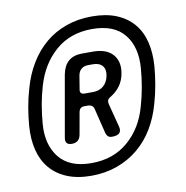

<svg xmlns="http://www.w3.org/2000/svg" viewBox="-73 -810 747 771"><g transform="rotate(-10 300.0 -425.0)"><path d="M239 -110Q182 -110 140 -127.5Q98 -145 71.5 -176.5Q45 -208 34 -252Q23 -296 27 -350Q30 -388 36.5 -425.5Q43 -463 54 -500Q69 -554 96 -598.5Q123 -643 160.5 -674.5Q198 -706 246 -723Q294 -740 351 -740Q408 -740 450 -723Q492 -706 519 -674.5Q546 -643 557 -598.5Q568 -554 564 -500Q561 -463 554.5 -425.5Q548 -388 537 -350Q522 -296 495.5 -252Q469 -208 431 -176.5Q393 -145 344.5 -127.5Q296 -110 239 -110ZM109 -500Q98 -463 91.5 -425.5Q85 -388 82 -350Q75 -265 117 -212.5Q159 -160 248 -160Q338 -160 398.5 -212.5Q459 -265 482 -350Q493 -388 499.5 -425.5Q506 -463 509 -500Q516 -586 474.5 -638Q433 -690 343 -690Q254 -690 194 -638Q134 -586 109 -500ZM220 -280Q217 -265 208 -257.5Q199 -250 184 -250Q169 -250 163 -257.5Q157 -265 160 -280L204 -530Q211 -565 231.5 -582.5Q252 -600 287 -600H331Q385 -600 411 -571.5Q437 -543 429 -495Q424 -466 409 -445Q394 -424 371 -410Q360 -404 357.5 -397.5Q355 -391 357 -382L381 -289Q387 -269 378.5 -259.5Q370 -250 348 -250Q337 -250 331.5 -255Q326 -260 323 -270L298 -372Q296 -381 289.5 -385.5Q283 -390 273 -390H259Q249 -390 243.5 -385Q238 -380 236 -370ZM261 -515 252 -460Q250 -450 254.5 -445Q259 -440 269 -440H303Q329 -440 346 -454.5Q363 -469 368 -495Q373 -521 360.5 -535.5Q348 -550 322 -550H303Q286 -550 275 -541Q264 -532 261 -515Z"/></g></svg>

Font: Maple Mono Normal NL
Style: Italic
Weight: 400
Italic angle: -10°
Monospace: yes
Designer: subframe7536
Version: Version 7.000